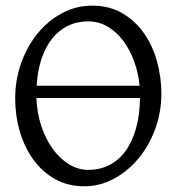

<svg xmlns="http://www.w3.org/2000/svg" viewBox="-20 -650 640 685"><path d="M478 -344.2Q473.6 -389.6 458.5 -431.2Q443.4 -472.7 419.7 -504.4Q396 -536.1 364.3 -554.9Q332.5 -573.7 294.9 -573.7Q254.4 -573.7 221.7 -557.6Q189 -541.5 165.5 -511.7Q142.1 -481.9 127.9 -439.5Q113.8 -397 110.8 -344.2ZM109.9 -300.3Q111.8 -247.6 127.2 -200.9Q142.6 -154.3 167.7 -119.4Q192.9 -84.5 225.6 -64.2Q258.3 -43.9 294.9 -43.9Q335 -43.9 368.4 -60.3Q401.9 -76.7 426.3 -109.1Q450.7 -141.6 464.6 -189.5Q478.5 -237.3 479.5 -300.3ZM555.7 -315.9Q555.7 -249.5 533.7 -189.7Q511.7 -129.9 473.9 -84.5Q436 -39.1 386.2 -12.2Q336.4 14.6 280.8 14.6Q222.2 14.6 176.3 -11.2Q130.4 -37.1 98.9 -80.6Q67.4 -124 50.8 -180.7Q34.2 -237.3 34.2 -298.8Q34.2 -365.2 55.7 -425.3Q77.1 -485.4 114.3 -530.8Q151.4 -576.2 201.4 -603Q251.5 -629.9 309.1 -629.9Q369.6 -629.9 415.5 -603.3Q461.4 -576.7 492.7 -532.7Q523.9 -488.8 539.8 -432.1Q555.7 -375.5 555.7 -315.9Z"/></svg>

Font: Gentium Plus Afr
Style: Regular
Weight: 400
Designer: J. Victor Gaultney, Annie Olsen, Iska Routamaa, Becca Hirsbrunner
Foundry: SIL International
Version: Version 5.000